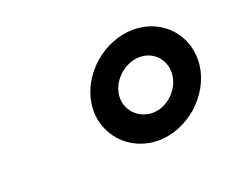

<svg xmlns="http://www.w3.org/2000/svg" viewBox="-54 -898 481 398"><g transform="rotate(-20 186.0 -699.0)"><path d="M193 -699C197 -731 228 -758 260 -758C292 -758 315 -731 311 -699C307 -667 278 -640 246 -640C214 -640 189 -667 193 -699ZM133 -699C125 -636 173 -582 238 -582C303 -582 363 -636 371 -699C379 -763 332 -816 267 -816C202 -816 141 -763 133 -699Z"/></g></svg>

Font: Bluebird
Style: ExtObl
Weight: 400
Designer: Jasper
Foundry: Cannot Into Space Fonts
Version: Version 0.98